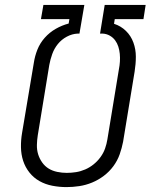

<svg xmlns="http://www.w3.org/2000/svg" viewBox="-20 -755 640 783"><path d="M251 8Q222 8 193.5 2.5Q165 -3 141 -16.5Q117 -30 100 -51.5Q83 -73 74.5 -99Q66 -125 65.5 -154.5Q65 -184 70 -213L118 -499Q122 -526 132.5 -552.5Q143 -579 162.5 -601Q182 -623 207.5 -637.5Q233 -652 260 -659L263 -677H147L157 -735H324L304 -618H297Q274 -617 252.5 -605.5Q231 -594 216 -575.5Q201 -557 193 -534.5Q185 -512 181 -490L134 -203Q131 -184 130.5 -164Q130 -144 135.5 -126Q141 -108 152 -92.5Q163 -77 178.5 -67.5Q194 -58 213.5 -54Q233 -50 252 -50Q271 -50 290 -53Q309 -56 327.5 -64Q346 -72 362 -85Q378 -98 390 -114.5Q402 -131 408.5 -149.5Q415 -168 418 -187L465 -473Q468 -488 469 -504Q470 -520 468.5 -535.5Q467 -551 462.5 -565Q458 -579 449.5 -590.5Q441 -602 428 -609.5Q415 -617 399 -618H388L407 -735H574L565 -677H448L445 -658Q473 -649 493.5 -629Q514 -609 524 -581.5Q534 -554 534 -524Q534 -494 529 -463L482 -177Q477 -151 468 -125.5Q459 -100 442.5 -77.5Q426 -55 403.5 -38Q381 -21 355.5 -10.5Q330 0 303.5 4Q277 8 251 8Z"/></svg>

Font: Iosevka Curly Light Extended
Style: Italic
Weight: 300
Width: 7
Italic angle: -9°
Monospace: yes
Designer: Belleve Invis
Foundry: Belleve Invis
Version: Version 11.1.0; ttfautohint (v1.8.3)